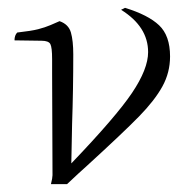

<svg xmlns="http://www.w3.org/2000/svg" viewBox="-20 -470 460 490"><path d="M414 -326Q414 -285 394.5 -249.5Q375 -214 335 -173Q295 -132 202 -47Q185 -32 151 0H110Q114 -16 114 -23L113 -284V-319Q113 -349 108.5 -357.5Q104 -366 86 -366L17 -367Q17 -380 24 -387Q60 -391 77.5 -395.5Q95 -400 109 -406Q123 -412 132 -416Q155 -408 161 -387Q167 -366 167 -331Q167 -241 164 -154Q164 -139 162 -53Q276 -172 317 -233Q358 -294 358 -337Q358 -402 289 -445L299 -450Q358 -432 386 -405.5Q414 -379 414 -326Z"/></svg>

Font: Charmonman
Style: Regular
Weight: 400
Designer: Ekaluck Peanpanawate
Foundry: Cadson Demak Co.,Ltd.
Version: Version 1.000; ttfautohint (v1.6)